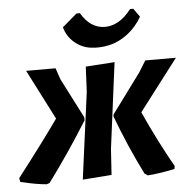

<svg xmlns="http://www.w3.org/2000/svg" viewBox="-67 -732 789 793"><g transform="rotate(-5 328.0 -336.0)"><path d="M514 -681 539 -646Q516 -605 479.5 -577Q443 -549 403 -540Q363 -531 325.5 -536Q288 -541 258.5 -566Q229 -591 218 -630L279 -682H293Q331 -617 391 -616.5Q451 -616 501 -681ZM245 4 293 -356 298 -460 418 -468 372 -112 365 -5ZM95 10Q54 7 -13 -9L-16 -25Q96 -170 157 -257L51 -464H173L189 -417L273 -253L274 -240Q193 -110 107 6ZM514 10 501 1Q441 -119 394 -245L395 -253L516 -417L545 -464H672L510 -252Q567 -126 628 -19L626 -7Q567 6 514 10Z"/></g></svg>

Font: Alegreya Sans
Style: Bold Italic
Weight: 700
Italic angle: -7°
Designer: Juan Pablo del Peral
Foundry: Huerta Tipografica
Version: Version 2.007